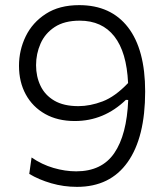

<svg xmlns="http://www.w3.org/2000/svg" viewBox="-20 -718 644 748"><path d="M280 10Q228 10 179.8 -4Q131.5 -18 94 -40.5L103 -104.5Q143 -77 188.2 -63.8Q233.5 -50.5 277 -50.5Q376.5 -50.5 425.2 -121.5Q474 -192.5 479.5 -328.5L470.5 -329Q385 -246.5 271.5 -246.5Q204.5 -246.5 155.8 -274Q107 -301.5 80.5 -350Q54 -398.5 54 -461.5Q54 -522.5 80.2 -576.5Q106.5 -630.5 158.8 -664.2Q211 -698 288.5 -698Q412 -698 478.8 -611.5Q545.5 -525 545.5 -361.5Q545.5 -182.5 477.2 -86.2Q409 10 280 10ZM120.5 -464Q120.5 -420 137.8 -383.8Q155 -347.5 191.5 -326Q228 -304.5 285.5 -304.5Q331 -304.5 379.8 -323Q428.5 -341.5 479 -394.5Q473.5 -515 425.5 -576.2Q377.5 -637.5 290.5 -637.5Q231 -637.5 193.2 -612.8Q155.5 -588 138 -548.2Q120.5 -508.5 120.5 -464Z"/></svg>

Font: Commissioner Light
Style: Regular
Weight: 300
Designer: Kostas Bartsokas
Foundry: Kostas Bartsokas
Version: Version 1.000; ttfautohint (v1.8.3)